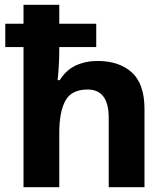

<svg xmlns="http://www.w3.org/2000/svg" viewBox="-20 -780 697 800"><path d="M227 -760V-681H381V-584H227V-575Q227 -535 224.5 -498Q222 -461 220 -446H229Q255 -488 295.5 -507Q336 -526 387 -526Q476 -526 529 -478.5Q582 -431 582 -326V0H433V-289Q433 -407 345 -407Q278 -407 252.5 -360.5Q227 -314 227 -227V0H78V-584H2V-681H78V-760Z"/></svg>

Font: Noto Sans Ol Chiki
Style: Bold
Weight: 700
Designer: Monotype Design Team, Lewis McGuffie
Foundry: Monotype Imaging Inc.
Version: Version 2.003; ttfautohint (v1.8.4.7-5d5b)